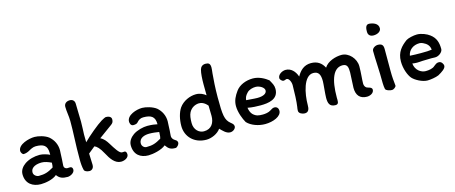

<svg xmlns="http://www.w3.org/2000/svg" viewBox="-42 -1222 4205 1773"><g transform="rotate(-15 2060.0 -335.5)"><path d="M508 -48C508 -62 501 -76 485 -76C473 -76 467 -75 457 -75C442 -75 427 -87 427 -104C427 -128 431 -147 431 -166C431 -201 435 -225 435 -253C435 -309 410 -356 372 -389C336 -418 274 -432 239 -432C185 -432 78 -403 78 -340C78 -328 90 -305 103 -305C121 -305 141 -312 156 -320C175 -331 201 -346 227 -346C301 -346 337 -325 337 -251V-235C317 -246 271 -260 242 -260C189 -260 138 -246 99 -220C67 -198 43 -166 43 -127C43 -36 108 5 185 5C227 5 301 -7 339 -41C365 -5 393 4 441 4C463 4 508 -15 508 -48ZM186 -74C166 -74 137 -92 137 -119C137 -175 200 -187 242 -187C270 -187 301 -176 333 -161C332 -137 331 -129 328 -116C274 -84 244 -74 186 -74Z M651 4C662 4 691 -4 691 -44L687 -153L751 -205C772 -197 797 -175 828 -117C858 -60 896 -4 954 -4C988 -4 1027 -23 1027 -55C1027 -76 1017 -86 1009 -86C1002 -86 995 -85 984 -85C958 -85 926 -138 892 -193C875 -220 856 -247 823 -263L952 -357C969 -370 975 -381 975 -404C975 -429 949 -439 924 -439C916 -439 893 -427 878 -418C833 -391 736 -310 688 -261C687 -290 687 -314 687 -334C688 -373 691 -411 691 -458C691 -513 687 -568 687 -629C687 -657 669 -675 642 -675C609 -675 586 -657 586 -627C586 -581 597 -536 597 -489C597 -436 596 -385 593 -318C590 -262 589 -196 589 -123C589 -88 591 -51 600 -18C604 -8 623 4 651 4Z M1471 4C1489 4 1508 -24 1508 -35C1508 -46 1506 -58 1487 -68C1469 -78 1457 -95 1457 -113C1457 -137 1461 -147 1461 -166C1461 -201 1465 -226 1465 -254C1465 -310 1440 -357 1402 -390C1366 -418 1303 -434 1268 -434C1214 -434 1119 -405 1119 -342C1119 -329 1125 -301 1150 -301C1168 -301 1185 -305 1192 -314C1210 -336 1230 -347 1256 -347C1330 -347 1367 -326 1367 -252V-251C1346 -256 1313 -261 1271 -261C1232 -261 1173 -247 1134 -220C1103 -198 1078 -166 1078 -127C1078 -36 1137 5 1214 5C1256 5 1342 -12 1380 -46C1406 -10 1423 4 1471 4ZM1271 -187C1306 -187 1340 -182 1364 -178C1363 -172 1363 -166 1363 -161C1362 -137 1361 -129 1357 -116C1303 -84 1273 -74 1215 -74C1195 -74 1172 -92 1172 -119C1172 -175 1231 -187 1271 -187Z M1997 -5C2027 -5 2051 -28 2051 -48C2051 -67 2038 -77 2023 -89C1973 -130 1968 -177 1968 -349C1968 -433 1974 -522 1979 -573C1982 -600 1984 -615 1984 -628C1984 -667 1968 -676 1939 -676C1906 -676 1891 -656 1885 -634C1876 -602 1873 -549 1873 -497C1873 -481 1874 -452 1874 -392C1853 -410 1820 -427 1781 -427C1723 -427 1655 -398 1618 -345C1591 -305 1575 -241 1575 -178C1575 -76 1651 4 1768 4C1816 4 1877 -22 1906 -64C1929 -42 1959 -5 1997 -5ZM1765 -77C1718 -77 1674 -116 1674 -180C1674 -221 1678 -255 1691 -280C1712 -319 1748 -337 1784 -339C1808 -340 1838 -330 1867 -295C1867 -268 1869 -231 1869 -196C1869 -133 1840 -77 1765 -77Z M2110 -226C2110 -165 2138 -96 2159 -60C2198 -18 2267 5 2329 5C2405 5 2487 -27 2487 -81C2487 -104 2474 -122 2448 -122C2434 -122 2420 -113 2408 -105C2386 -90 2353 -86 2330 -86C2291 -86 2267 -89 2238 -116C2223 -130 2212 -158 2209 -183C2251 -174 2302 -173 2331 -173C2407 -173 2504 -185 2504 -285C2504 -320 2490 -340 2471 -375C2438 -401 2385 -432 2326 -432C2258 -432 2194 -405 2161 -359C2132 -319 2110 -278 2110 -226ZM2330 -350C2367 -350 2412 -324 2412 -295C2412 -266 2380 -247 2321 -247C2288 -247 2242 -253 2215 -254C2218 -282 2227 -298 2248 -320C2267 -341 2303 -350 2330 -350Z M3202 -107C3202 -36 3236 4 3302 4C3333 4 3370 -13 3370 -46C3370 -60 3358 -69 3336 -74C3314 -78 3298 -95 3298 -124C3298 -162 3306 -223 3306 -286C3306 -360 3243 -430 3173 -430C3118 -430 3039 -407 3006 -353C2982 -400 2943 -430 2881 -430C2814 -430 2774 -390 2745 -338C2727 -391 2690 -430 2639 -430C2606 -430 2563 -406 2563 -370C2563 -361 2578 -338 2597 -338C2607 -338 2619 -346 2627 -346C2649 -346 2666 -307 2666 -277C2666 -211 2662 -117 2655 -73C2652 -59 2651 -46 2651 -35C2651 -9 2686 4 2708 4C2747 4 2753 -30 2753 -61C2753 -172 2786 -336 2878 -336C2928 -336 2945 -304 2945 -240C2945 -215 2934 -118 2934 -83C2934 -33 2944 4 3002 4C3037 4 3030 -32 3030 -59C3030 -238 3072 -335 3157 -335C3205 -335 3209 -300 3209 -253C3209 -238 3202 -120 3202 -107Z M3493 -642C3456 -643 3456 -597 3456 -573C3456 -559 3463 -527 3507 -527C3546 -527 3580 -546 3580 -577C3580 -623 3532 -639 3493 -642ZM3573 -379C3573 -414 3562 -433 3521 -433C3497 -433 3465 -415 3465 -389C3465 -347 3467 -308 3469 -263C3472 -202 3474 -131 3474 -79C3474 -58 3477 -38 3480 -22C3486 -6 3519 4 3542 4C3556 4 3581 -13 3582 -27C3577 -76 3573 -112 3573 -170V-199Z M3688 -229C3688 -159 3714 -93 3740 -62C3767 -31 3833 4 3882 4C3909 4 3962 -4 3989 -16C4027 -37 4065 -62 4065 -87C4065 -106 4048 -132 4025 -132C4004 -132 3999 -127 3975 -109C3956 -90 3919 -84 3887 -84C3844 -84 3791 -117 3785 -184C3799 -182 3811 -180 3829 -180C3847 -180 3863 -182 3883 -183C3910 -184 3941 -185 3966 -185L4004 -184C4040 -184 4078 -216 4078 -244C4078 -304 4065 -353 4013 -391C3987 -411 3937 -432 3895 -432C3862 -432 3809 -420 3790 -407C3736 -367 3688 -319 3688 -229ZM3887 -256C3848 -256 3815 -257 3782 -259C3790 -310 3834 -348 3897 -348C3912 -347 3914 -346 3929 -340C3964 -324 3988 -301 3991 -261C3965 -257 3936 -256 3887 -256Z"/></g></svg>

Font: Itim
Style: Regular
Weight: 400
Designer: CadsonDemak Team
Foundry: Pablo Impallari
Version: Version 1.002;PS 001.002;hotconv 1.0.88;makeotf.lib2.5.64775